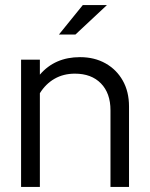

<svg xmlns="http://www.w3.org/2000/svg" viewBox="-20 -736 589 756"><path d="M63 0V-501H137V-442Q196 -511 295 -511Q352 -511 395.5 -486.5Q439 -462 463.5 -418.5Q488 -375 488 -317V0H415V-302Q415 -369 377.5 -407.5Q340 -446 275 -446Q230 -446 195 -426Q160 -406 137 -369V0ZM212 -600 306 -716H401L277 -600Z"/></svg>

Font: Red Hat Display VF
Style: Regular
Weight: 300
Designer: Pentagram, MCKL
Foundry: Pentagram, MCKL
Version: Version 1.023